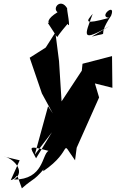

<svg xmlns="http://www.w3.org/2000/svg" viewBox="-75 -797 637 1054"><path d="M33 83 -16 192C34 179 4 127 45 237C121 169 102 212 208 80C298 68 176 18 162 143C336 25 247 -42 337 83L346 14L469 -262L446 -339L542 -315L540 -489L378 -447L374 -409L239 -204L289 -177L264 -225L249 -462L229 -619L176 -536L88 -480L155 -284L215 -174L189 -214L116 52L210 -71L123 72C91 10 70 -1 191 31C154 53 166 188 2 189C72 142 -8 68 -55 62ZM236 -597C249 -593 211 -566 296 -666C317 -628 289 -753 294 -751C259 -810 210 -753 241 -730C120 -655 267 -646 187 -672ZM429 -596C545 -627 444 -576 535 -711C564 -788 461 -704 524 -699C382 -660 398 -679 434 -721C387 -596 370 -565 528 -655Z"/></svg>

Font: Asimov Silicon
Style: Regular
Weight: 400
Designer: Google
Version: Version 2.000980; 2014